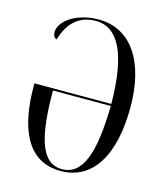

<svg xmlns="http://www.w3.org/2000/svg" viewBox="-110 -808 775 902"><g transform="rotate(15 277.5 -357.0)"><path d="M269 10C421 10 509 -125 509 -364C509 -584 418 -724 259 -724C148 -724 73 -665 73 -614C73 -598 79 -586 91 -582C118 -673 173 -714 248 -714C360 -714 416 -593 418 -356H44V-346C44 -133 108 10 269 10ZM272 0C168 0 137 -131 137 -346H418C414 -114 373 0 272 0Z"/></g></svg>

Font: Noto Serif Display ExtraCondensed
Style: Regular
Weight: 400
Width: 2
Designer: Monotype Design Team
Foundry: Monotype Imaging Inc.
Version: Version 2.009